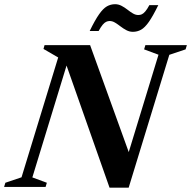

<svg xmlns="http://www.w3.org/2000/svg" viewBox="-48 -890 910 914"><path d="M579.5 -125.5 541.5 -89.5 706.5 -629.5 638 -655 644 -675H841.5L835.5 -655L758 -629L564.5 3.5H473.5L257 -611.5L281.5 -619.5L106 -45.5L175 -20L169 0H-28.5L-22.5 -20L54.5 -46L229 -616.5L159 -657L164 -675H381ZM705.5 -865.5Q680 -813.5 660.8 -786Q641.5 -758.5 623.5 -748.5Q605.5 -738.5 584.5 -738.5Q568.5 -738.5 553.8 -746.2Q539 -754 525.8 -764.2Q512.5 -774.5 499.8 -782.2Q487 -790 474 -790Q465.5 -790 457.5 -786.2Q449.5 -782.5 441 -772.5Q432.5 -762.5 421.5 -742.5H379Q404.5 -795 423.8 -822.2Q443 -849.5 461 -859.8Q479 -870 500 -870Q516 -870 530.8 -862.2Q545.5 -854.5 558.8 -844Q572 -833.5 584.8 -826Q597.5 -818.5 610.5 -818.5Q619.5 -818.5 627.2 -822Q635 -825.5 643.8 -835.8Q652.5 -846 663 -865.5Z"/></svg>

Font: Newsreader 24pt
Style: Bold Italic
Weight: 700
Italic angle: -17°
Designer: Hugues Gentile
Foundry: Production Type
Version: Version 1.003